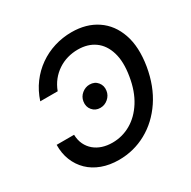

<svg xmlns="http://www.w3.org/2000/svg" viewBox="-165 -897 1061 1067"><g transform="rotate(-30 365.5 -363.5)"><path d="M302.7 9.8Q243.2 9.8 194.6 -8.1Q146 -25.9 112.1 -58.8Q78.1 -91.8 60.1 -136.7Q42 -181.6 43 -236.3H154.8Q155.8 -201.2 168.7 -174.3Q181.6 -147.5 203.6 -128.9Q225.6 -110.4 254.9 -100.8Q284.2 -91.3 318.8 -91.3Q382.3 -91.3 437 -122.8Q491.7 -154.3 530.3 -215.1Q568.8 -275.9 583 -363.3Q597.7 -450.7 579.3 -511.7Q561 -572.8 516.8 -604.5Q472.7 -636.2 408.7 -636.2Q374.5 -636.2 342 -627Q309.6 -617.7 281.2 -598.9Q252.9 -580.1 231.4 -553.2Q210 -526.4 196.8 -491.2H85Q104 -549.3 137.7 -594.7Q171.4 -640.1 216.8 -672.1Q262.2 -704.1 315.7 -720.7Q369.1 -737.3 426.8 -737.3Q521.5 -737.3 588.4 -692.1Q655.3 -647 684.1 -563.2Q712.9 -479.5 693.8 -363.3Q674.3 -247.6 617.9 -163.8Q561.5 -80.1 479.7 -35.2Q397.9 9.8 302.7 9.8ZM356.9 -292.5Q325.7 -292.5 306.4 -315.4Q287.1 -338.4 292.5 -371.1Q296.9 -398.9 319.1 -417Q341.3 -435.1 368.2 -435.1Q400.9 -435.1 419.4 -412.1Q438 -389.2 433.1 -357.9Q429.2 -330.6 407.2 -311.5Q385.3 -292.5 356.9 -292.5Z"/></g></svg>

Font: Inter 16pt Medium
Style: Italic
Weight: 500
Italic angle: -9.3988°
Version: Version 4.001;git-66647c0bb